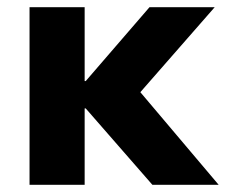

<svg xmlns="http://www.w3.org/2000/svg" viewBox="-20 -513 627 533"><path d="M62 0V-493H215V-288H218L395 -493H576L345 -229L346 -285L587 0H403L218 -212H215V0Z"/></svg>

Font: Nunito Sans 11pt ExtraBold
Style: Regular
Weight: 800
Version: Version 3.101;gftools[0.9.27]